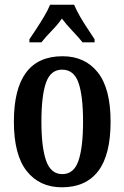

<svg xmlns="http://www.w3.org/2000/svg" viewBox="-20 -786 529 816"><path d="M243 10Q148 10 93.5 -59Q39 -128 39 -269Q39 -547 246 -547Q341 -547 395.5 -478.5Q450 -410 450 -269Q450 -128 397.5 -59Q345 10 243 10ZM245 -46Q294 -46 313.5 -103Q333 -160 333 -269Q333 -379 313.5 -434.5Q294 -490 244 -490Q195 -490 175.5 -434.5Q156 -379 156 -269Q156 -160 176 -103Q196 -46 245 -46ZM105 -619Q118 -638 135 -664Q152 -690 168 -717Q184 -744 193 -766H295Q304 -744 319.5 -717Q335 -690 352.5 -664Q370 -638 382 -619V-606H331Q315 -626 288.5 -654Q262 -682 243 -707Q225 -681 199.5 -655Q174 -629 156 -606H105Z"/></svg>

Font: Noto Serif Georgian ExtraCondensed SemiBold
Style: Regular
Weight: 600
Width: 2
Designer: Monotype Design Team, Akaki Razmadze
Foundry: Google LLC
Version: Version 2.003; ttfautohint (v1.8.4.7-5d5b)